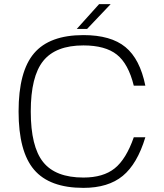

<svg xmlns="http://www.w3.org/2000/svg" viewBox="-20 -890 794 930"><path d="M628 -225H684Q645 -96 574.5 -38Q504 20 384 20Q220 20 145 -68Q70 -156 70 -350Q70 -544 145 -632Q220 -720 384 -720Q517 -720 587.5 -662Q658 -604 684 -475H628Q602 -581 546 -625.5Q490 -670 384 -670Q250 -670 189.5 -595Q129 -520 129 -350Q129 -180 189 -105Q249 -30 384 -30Q480 -30 535.5 -74.5Q591 -119 628 -225ZM352 -750 460 -870H516L402 -750Z"/></svg>

Font: Fivo Sans Light
Style: Regular
Weight: 300
Designer: Alexander Slobzheninov
Foundry: Alexander Slobzheninov
Version: 1.0